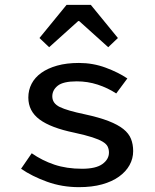

<svg xmlns="http://www.w3.org/2000/svg" viewBox="-20 -761 640 793"><path d="M306 12Q236 12 174 -10.5Q112 -33 67 -64L111 -128Q154 -98 204.5 -81Q255 -64 319 -64Q376 -64 403 -83.5Q430 -103 430 -131Q430 -144 425 -155Q420 -166 404.5 -175.5Q389 -185 361 -194Q333 -203 287 -213Q190 -233 143.5 -267.5Q97 -302 97 -358Q97 -389 110.5 -415Q124 -441 150.5 -460Q177 -479 216 -490Q255 -501 306 -501Q364 -501 416.5 -481.5Q469 -462 506 -437L460 -375Q425 -398 383.5 -411.5Q342 -425 297 -425Q241 -425 218.5 -407Q196 -389 196 -363Q196 -334 227 -319Q258 -304 330 -289Q390 -276 428.5 -261Q467 -246 489.5 -228Q512 -210 521 -187.5Q530 -165 530 -137Q530 -106 515 -79Q500 -52 471.5 -31.5Q443 -11 401.5 0.5Q360 12 306 12ZM183 -566 143 -604 255 -741H355L467 -604L427 -566L307 -674H303Z"/></svg>

Font: Source Code Pro Medium
Style: Regular
Weight: 500
Monospace: yes
Designer: Paul D. Hunt, Teo Tuominen
Foundry: Adobe Systems Incorporated
Version: Version 2.030;PS 1.000;hotconv 16.6.51;makeotf.lib2.5.65220